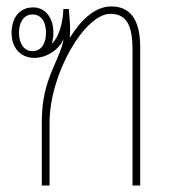

<svg xmlns="http://www.w3.org/2000/svg" viewBox="-20 -577 533 597"><path d="M110 0H134V-194C134 -349 244 -534 323 -534C378 -534 392 -490 392 -423V0H416V-428C416 -500 396 -557 326 -557C275 -557 232 -515 198 -461H197C197 -468 198 -474 198 -481C198 -503 196 -524 194 -549H177C176 -506 163 -461 141 -441C144 -451 146 -463 146 -476C146 -520 122 -554 83 -554C40 -554 16 -521 16 -475C16 -427 45 -397 87 -397C123 -397 162 -420 178 -456C164 -382 110 -333 110 -199ZM81 -418C54 -418 39 -443 39 -475C39 -508 54 -532 81 -532C110 -532 123 -507 123 -475C123 -441 108 -418 81 -418Z"/></svg>

Font: Noto Sans Thai Looped Condensed Thin
Style: Regular
Weight: 100
Width: 3
Designer: Sasikarn Vongin, Ben Mitchell
Foundry: The Fontpad Ltd
Version: Version 1.001